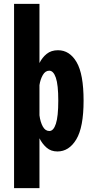

<svg xmlns="http://www.w3.org/2000/svg" viewBox="-20 -770 490 990"><path d="M52.5 200V-750H183.5V-445Q197.5 -473.5 220.8 -492.2Q244 -511 279 -511Q339 -511 375 -449.5Q411 -388 411 -251Q411 -114 373.5 -51.5Q336 11 276 11Q243 11 220.5 -8.5Q198 -28 183.5 -57V200ZM234 -405.5Q213.5 -405.5 200.8 -383.2Q188 -361 183.5 -331V-175.5Q188 -140.5 200.8 -117.5Q213.5 -94.5 234.5 -94.5Q256 -94.5 268.2 -132Q280.5 -169.5 280.5 -251Q280.5 -333 268 -369.2Q255.5 -405.5 234 -405.5Z"/></svg>

Font: Trispace Condensed SemiBold
Style: Regular
Weight: 600
Width: 3
Designer: Tyler Finck
Foundry: Etcetera Type Company
Version: Version 1.210; ttfautohint (v1.8.3)